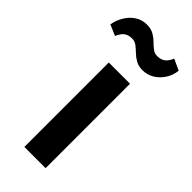

<svg xmlns="http://www.w3.org/2000/svg" viewBox="-295 -852 895 895"><g transform="rotate(45 153.0 -404.0)"><path d="M84 0V-556.5H224V0ZM220.5 -642Q193.5 -642 174.8 -652.8Q156 -663.5 141.8 -677.5Q127.5 -691.5 113.8 -702Q100 -712.5 83 -712.5Q64.5 -712.5 52.5 -707Q40.5 -701.5 32 -690.8Q23.5 -680 17 -664.5L-36.5 -687.5Q-31 -719.5 -14.5 -746.8Q2 -774 27.2 -790.8Q52.5 -807.5 85 -807.5Q112 -807.5 130.5 -797Q149 -786.5 163.2 -772.2Q177.5 -758 191.2 -747.5Q205 -737 222 -737Q238 -737 250.2 -742.2Q262.5 -747.5 271.5 -758.2Q280.5 -769 287 -785L341.5 -760Q338 -726.5 320.5 -699.8Q303 -673 277 -657.5Q251 -642 220.5 -642Z"/></g></svg>

Font: Merriweather Sans SemiBold
Style: Regular
Weight: 600
Designer: Eben Sorkin
Foundry: Eben Sorkin
Version: Version 2.001